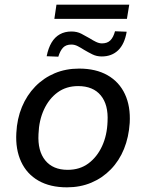

<svg xmlns="http://www.w3.org/2000/svg" viewBox="-20 -794 626 823"><path d="M267 9Q195 9 145 -19.5Q95 -48 70.5 -101Q46 -154 50 -224Q53 -285 74 -335.5Q95 -386 131 -423Q167 -460 214.5 -480Q262 -500 319 -500Q391 -500 441 -471.5Q491 -443 515.5 -390.5Q540 -338 536 -267Q532 -206 511.5 -155.5Q491 -105 455 -68Q419 -31 371.5 -11Q324 9 267 9ZM270 -66Q322 -66 359 -93.5Q396 -121 417.5 -167.5Q439 -214 441 -273Q445 -345 412 -385Q379 -425 315 -425Q264 -425 227 -398Q190 -371 168.5 -324.5Q147 -278 145 -219Q141 -147 174 -106.5Q207 -66 270 -66ZM213 -713 222 -774H534L524 -713ZM230 -551 180 -553Q187 -588 201 -611.5Q215 -635 236.5 -647Q258 -659 286 -659Q310 -659 328.5 -649.5Q347 -640 364 -630Q378 -621 391.5 -614.5Q405 -608 417 -608Q440 -608 453 -621Q466 -634 473 -660L523 -658Q514 -605 486.5 -578.5Q459 -552 416 -552Q394 -552 376 -561Q358 -570 341 -580Q327 -589 313.5 -596Q300 -603 286 -603Q263 -603 250.5 -590Q238 -577 230 -551Z"/></svg>

Font: Nunito Sans 10pt Medium
Style: Italic
Weight: 500
Italic angle: -9°
Designer: Vernon Adams
Foundry: Vernon Adams
Version: Version 3.101;gftools[0.9.27]